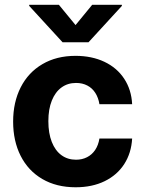

<svg xmlns="http://www.w3.org/2000/svg" viewBox="-20 -770 604 800"><path d="M34.7 -263.2Q34.7 -344.1 66.3 -406.2Q97.9 -468.3 156.8 -502.8Q215.6 -537.3 294.6 -537.3Q362.5 -537.3 415 -512.5Q467.5 -487.6 497.5 -441.9Q527.6 -396.1 530.6 -335.8H394.3Q390.1 -362.3 377.4 -382.5Q364.7 -402.7 344.1 -413.5Q323.5 -424.4 296.7 -424.4Q262.1 -424.4 236.2 -405.5Q210.3 -386.7 195.9 -350.9Q181.5 -315.1 181.5 -265.2Q181.5 -214.7 195.8 -178.6Q210 -142.5 235.9 -123.5Q261.8 -104.5 296.7 -104.5Q322.3 -104.5 342.7 -115Q363.2 -125.4 376.5 -145.2Q389.8 -164.9 394.3 -192.8H530.6Q527.2 -132.5 497.8 -86.6Q468.4 -40.7 416.3 -15.2Q364.2 10.3 295.2 10.3Q215.2 10.3 156.2 -24.2Q97.3 -58.7 66 -120.7Q34.7 -182.6 34.7 -263.2ZM294.8 -665.5 364.2 -750.1H487.8V-745.4L348.8 -593.9H240.7L101.7 -745.4V-750.1H225.3Z"/></svg>

Font: Pretendard Variable
Style: Regular
Weight: 400
Designer: Base glyphs from Inter by Rasmus Andersson; Hangul glyphs from Noto Sans CJK(Source Han Sans) by Jang Soo-young and Kang
Foundry: Kil Hyung-jin
Version: Version 1.100;FEAKit 1.0